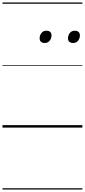

<svg xmlns="http://www.w3.org/2000/svg" viewBox="-20 -1030 685 1550"><path d="M340 -683Q322 -683 311 -692.5Q300 -702 300 -721Q300 -745 314.5 -763.5Q329 -782 355 -782Q374 -782 385 -772.5Q396 -763 396 -744Q396 -721 381.5 -702Q367 -683 340 -683ZM570 -683Q551 -683 540 -692.5Q529 -702 529 -721Q529 -745 543.5 -763.5Q558 -782 585 -782Q602 -782 613.5 -772.5Q625 -763 625 -744Q625 -721 611 -702Q597 -683 570 -683ZM0 490H645V500H0ZM0 -20H645V0H0ZM0 -505H645V-500H0ZM0 -1010H645V-1000H0Z"/></svg>

Font: Playwrite AU NSW Guides
Style: Regular
Weight: 400
Designer: Veronika Burian, José Scaglione
Foundry: TypeTogether
Version: Version 1.003